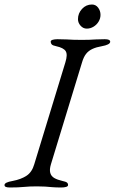

<svg xmlns="http://www.w3.org/2000/svg" viewBox="-40 -827 509 852"><path d="M4 5Q-8 5 -14 2.5Q-20 0 -20 -6Q-20 -18 16 -24Q53 -31 77.5 -47Q102 -63 112 -98L250 -550Q261 -585 251.5 -600Q242 -615 209 -622Q194 -625 189.5 -630Q185 -635 185 -642Q185 -648 194 -650.5Q203 -653 215 -653Q240 -653 256 -652Q272 -651 287 -650.5Q302 -650 323 -650Q343 -650 356.5 -650.5Q370 -651 385 -652Q400 -653 425 -653Q449 -653 449 -642Q449 -635 439 -630Q429 -625 412 -622Q388 -618 370.5 -610Q353 -602 342 -588Q331 -574 324 -550L186 -98Q179 -75 183 -60Q187 -45 201 -37Q215 -29 237 -24Q252 -21 257 -17Q262 -13 262 -6Q262 0 253 2.5Q244 5 232 5Q207 5 191 3.5Q175 2 160.5 1Q146 0 124 0Q90 0 66 2.5Q42 5 4 5ZM345 -700Q329 -700 317.5 -713Q306 -726 306 -742Q306 -768 324 -787.5Q342 -807 368 -807Q385 -807 395.5 -793Q406 -779 406 -761Q406 -745 397.5 -731Q389 -717 375 -708.5Q361 -700 345 -700Z"/></svg>

Font: EB Garamond
Style: Italic
Weight: 400
Italic angle: -17.2°
Designer: Georg Duffner and Octavio Pardo
Foundry: Georg Duffner
Version: Version 1.001